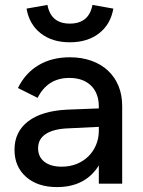

<svg xmlns="http://www.w3.org/2000/svg" viewBox="-20 -747 582 781"><path d="M39 -138Q39 -211 94.5 -253.5Q150 -296 253 -301L382 -306V-313Q382 -368 350 -399Q318 -430 262 -430Q174 -430 133 -349L53 -389Q83 -450 137 -482Q191 -514 264 -514Q312 -514 351.5 -500Q391 -486 419 -460Q447 -434 462 -397.5Q477 -361 477 -316V0H382V-74Q327 14 212 14Q133 14 86 -27.5Q39 -69 39 -138ZM231 -69Q264 -69 291.5 -80Q319 -91 339 -110.5Q359 -130 370.5 -157Q382 -184 382 -215V-231L259 -225Q199 -223 167 -202.5Q135 -182 135 -144Q135 -109 160.5 -89Q186 -69 231 -69ZM264 -575Q192 -575 145.5 -611.5Q99 -648 88 -712L173 -727Q187 -651 264 -651Q342 -651 356 -727L441 -712Q430 -648 383 -611.5Q336 -575 264 -575Z"/></svg>

Font: NT Somic Medium
Style: Regular
Weight: 500
Designer: Ravid Balaliev — lead type designer, mastering
Michael Voronin — secret advisor, marketing
Ivan Kovalenko — best boy
Foundry: NT Type
Version: Version 0.7